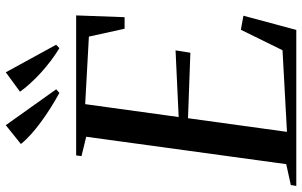

<svg xmlns="http://www.w3.org/2000/svg" viewBox="-222 -814 1020 648"><g transform="rotate(-90 288.0 -490.0)"><path d="M-15.5 0 -12.5 -18.5 58 -34 150.5 -709 85 -725 87.5 -743H560L554 -579.5H515L488.5 -700L260.5 -712.5L217 -397L442 -407.5L434 -357.5L213 -365.5L167 -31.5L442.5 -46.5L511.5 -187L559 -178.5L511 0ZM461 -810.5 449.5 -799.5Q426.5 -813.5 405.2 -829.8Q384 -846 365.2 -863.2Q346.5 -880.5 330.5 -898Q314.5 -915.5 302.5 -932.5L368 -980.5ZM310.5 -810.5 298.5 -799.5Q273 -813.5 248 -829.2Q223 -845 200.2 -861.8Q177.5 -878.5 158.5 -895.5Q139.5 -912.5 126 -929.5L189.5 -980.5Z"/></g></svg>

Font: Merriweather 144pt
Style: Italic
Weight: 400
Italic angle: -7.8°
Version: Version 2.101